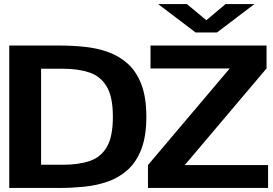

<svg xmlns="http://www.w3.org/2000/svg" viewBox="-20 -924 1340 944"><path d="M757.5 -904H899L994.5 -824.5L1089 -904H1231L1047 -764.5H941.5ZM25.5 0V-700H275.5Q334 -700 394.2 -694Q454.5 -688 509.2 -669Q564 -650 607 -611.8Q650 -573.5 674.8 -509.8Q699.5 -446 699.5 -350Q699.5 -254 674.8 -190.2Q650 -126.5 607 -88.2Q564 -50 509.2 -31Q454.5 -12 394.2 -6Q334 0 275.5 0ZM707.5 0V-112.5L1109.5 -587.5H720V-700H1290.5V-587.5L888.5 -112.5H1298V0ZM182 -114H291Q366.5 -114 421.2 -132.5Q476 -151 505.5 -201.8Q535 -252.5 535 -350Q535 -447.5 504.8 -498.2Q474.5 -549 419.8 -567.5Q365 -586 291 -586H182Z"/></svg>

Font: Trispace Expanded SemiBold
Style: Regular
Weight: 600
Width: 7
Designer: Tyler Finck
Foundry: Etcetera Type Company
Version: Version 1.210; ttfautohint (v1.8.3)